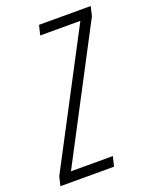

<svg xmlns="http://www.w3.org/2000/svg" viewBox="-170 -760 653 831"><g transform="rotate(-20 157.0 -344.0)"><path d="M-38 0 -28 -42 288 -643H103L114 -688H352L342 -645L27 -45H220L209 0Z"/></g></svg>

Font: Saira UltraCondensed Light
Style: Italic
Weight: 300
Width: 1
Italic angle: -12°
Designer: Hector Gatti with collaboration of the Omnibus-Type team
Foundry: Omnibus-Type
Version: Version 1.101